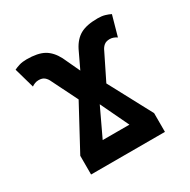

<svg xmlns="http://www.w3.org/2000/svg" viewBox="-123 -633 742 750"><g transform="rotate(-30 248.0 -258.0)"><path d="M367.2 -392.1 311 -278.3 414.6 -84.5V0H81.5V-84.5L186 -278.3L129.4 -392.1Q123.5 -405.8 114 -413.8Q104.5 -421.9 87.9 -421.9Q78.6 -421.9 70.6 -418.7Q62.5 -415.5 56.6 -411.1L30.8 -502Q41.5 -507.3 55.4 -511.5Q69.3 -515.6 87.9 -515.6Q138.2 -515.6 166 -500Q193.8 -484.4 212.4 -448.7L248 -372.6L284.2 -448.7Q302.2 -484.4 330.3 -500Q358.4 -515.6 408.7 -515.6Q426.8 -515.6 440.9 -511.5Q455.1 -507.3 465.3 -502L439.9 -411.1Q434.1 -415.5 425.8 -418.7Q417.5 -421.9 408.7 -421.9Q392.1 -421.9 382.6 -413.8Q373 -405.8 367.2 -392.1ZM248 -220.7 188 -93.8H308.6Z"/></g></svg>

Font: Giphurs Medium
Style: Regular
Weight: 500
Version: Version 0.920; ttfautohint (v1.8.4.7-5d5b)